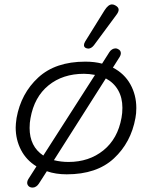

<svg xmlns="http://www.w3.org/2000/svg" viewBox="-20 -779 687 869"><path d="M597 -290Q597 -265 593 -245Q573 -134 495.5 -62Q418 10 282 10Q232 10 192 -4L156 52Q151 60 143.5 65Q136 70 128 70Q116 70 109.5 63.5Q103 57 103 48Q103 40 108 32L145 -26Q99 -54 75 -100.5Q51 -147 51 -202Q51 -217 55 -245Q75 -356 153 -428Q231 -500 366 -500Q408 -500 442 -491L475 -543Q480 -551 487.5 -555.5Q495 -560 503 -560Q509 -560 514 -557Q527 -551 527 -538Q527 -530 522 -522L491 -473Q543 -446 570 -397.5Q597 -349 597 -290ZM114 -200Q114 -116 176 -75L410 -440Q383 -445 360 -445Q264 -445 199.5 -392.5Q135 -340 118 -244Q114 -224 114 -200ZM534 -291Q534 -337 514.5 -371Q495 -405 459 -424L224 -54Q256 -46 290 -46Q383 -46 448 -98.5Q513 -151 530 -246Q534 -267 534 -291ZM360 -575Q360 -582 366 -592L453 -732Q470 -759 487 -759Q495 -759 503 -754Q517 -746 517 -735Q517 -725 507 -712L405 -574Q393 -559 379 -559Q376 -559 370 -561Q360 -565 360 -575Z"/></svg>

Font: Kodchasan Light
Style: Italic
Weight: 300
Italic angle: -10°
Version: Version 1.000; ttfautohint (v1.6)